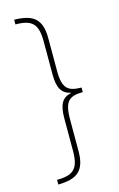

<svg xmlns="http://www.w3.org/2000/svg" viewBox="-131 -768 609 981"><g transform="rotate(-15 173.0 -278.0)"><path d="M50 133V158C149 156 194 125 194 19V-148C194 -247 223 -265 293 -266V-290C223 -291 194 -309 194 -405V-577C194 -681 149 -712 50 -714V-689C137 -689 167 -661 167 -568V-393C167 -320 187 -289 234 -278V-277C187 -267 167 -236 167 -160V11C167 105 137 133 50 133Z"/></g></svg>

Font: Noto Sans Arabic ExtCond Thin
Style: Regular
Weight: 100
Width: 2
Designer: Monotype Design Team, Nadine Chahine, Nizar Qandah and Khaled Hosny
Foundry: Monotype Imaging Inc.
Version: Version 2.012